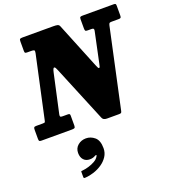

<svg xmlns="http://www.w3.org/2000/svg" viewBox="-235 -890 1246 1392"><g transform="rotate(-20 387.5 -194.5)"><path d="M126.5 -636.5H98.5Q85 -636.5 80.8 -639.5Q76.5 -642.5 76.5 -655.5V-727Q76.5 -742.5 81 -746.2Q85.5 -750 101 -750H338Q360.5 -750 371.2 -747Q382 -744 387 -731L529 -381Q534.5 -369.5 538 -360.8Q541.5 -352 547 -352Q552 -352 554.2 -360Q556.5 -368 560 -385.5L609 -617Q611 -628.5 607.2 -632.5Q603.5 -636.5 590.5 -636.5H563Q548.5 -636.5 545 -641Q541.5 -645.5 541.5 -660V-729Q541.5 -743 546.2 -746.5Q551 -750 565 -750H804Q814.5 -750 818 -746.8Q821.5 -743.5 821.5 -732.5V-660Q821.5 -644.5 817.5 -640.5Q813.5 -636.5 800.5 -636.5H748Q733.5 -636.5 729.8 -632.8Q726 -629 723 -617L591 -5.5Q589 5 585 8.5Q581 12 568.5 12H475Q445 12 438 -10.5L261.5 -438Q256 -450.5 251.8 -458.8Q247.5 -467 241.5 -467Q233 -467 225.5 -431.5L160.5 -134.5Q158 -121 161.5 -117.2Q165 -113.5 180 -113.5H217.5Q227 -113.5 231.2 -111Q235.5 -108.5 235.5 -98V-21Q235.5 -6.5 229.2 -3.2Q223 0 209.5 0H-24Q-38 0 -41.8 -3.8Q-45.5 -7.5 -45.5 -21.5V-89.5Q-45.5 -104 -41.8 -108.8Q-38 -113.5 -23.5 -113.5H24.5Q40 -113.5 42.5 -117.2Q45 -121 47.5 -134L151 -611Q154.5 -628.5 149.8 -632.5Q145 -636.5 126.5 -636.5ZM193 175.5Q193 138.5 219.5 116.5Q246 94.5 282 94.5Q318.5 94.5 348.5 119.8Q378.5 145 378.5 205Q378.5 240.5 360.2 268.5Q342 296.5 312.8 316.5Q283.5 336.5 249.2 347.8Q215 359 182 361Q173 361.5 170.8 359.8Q168.5 358 168.5 349V313.5Q168.5 306.5 171.2 306.2Q174 306 180 305.5Q201.5 303.5 228.2 295.8Q255 288 277.5 275Q300 262 309.5 244.5Q316 235 311.5 233.8Q307 232.5 299.5 237Q292 241.5 281.8 244.5Q271.5 247.5 258.5 247.5Q228 247.5 210.5 228Q193 208.5 193 175.5Z"/></g></svg>

Font: Besley* Narrow Heavy
Style: Italic
Weight: 800
Width: 4
Italic angle: -13°
Designer: Owen Earl
Foundry: indestructible type*
Version: Version 3.000; ttfautohint (v1.8.3)